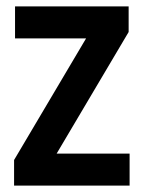

<svg xmlns="http://www.w3.org/2000/svg" viewBox="-20 -580 449 600"><path d="M24 0V-80L249 -460H27V-560H382V-480L157 -100H385V0Z"/></svg>

Font: Tektur SemiCondensed Medium
Style: Regular
Weight: 500
Width: 4
Designer: Adam Jagosz
Foundry: Adam Jagosz
Version: Version 1.005;gftools[0.9.30]